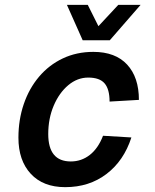

<svg xmlns="http://www.w3.org/2000/svg" viewBox="-20 -760 640 792"><path d="M249 12Q158 12 107 -43Q56 -98 56 -192Q56 -266 78 -330.5Q100 -395 141 -443.5Q182 -492 239 -519Q296 -546 365 -546Q456 -546 504.5 -493.5Q553 -441 553 -348L432 -341Q432 -392 411.5 -416Q391 -440 344 -440Q299 -440 261.5 -408.5Q224 -377 201.5 -324Q179 -271 179 -207Q179 -94 272 -94Q316 -94 350.5 -121Q385 -148 405 -200L522 -193Q491 -97 419.5 -42.5Q348 12 249 12ZM560 -740 433 -594H321L256 -740H342L386 -652L468 -740Z"/></svg>

Font: Geist Mono SemiBold
Style: Italic
Weight: 600
Italic angle: -12°
Monospace: yes
Designer: Basement.studio, Andrés Briganti, Mateo Zaragoza
Foundry: Basement.studio, Vercel, Andrés Briganti, Guido Ferreyra, Mateo Zaragoza
Version: Version 1.500; ttfautohint (v1.8.4.7-5d5b)